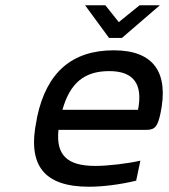

<svg xmlns="http://www.w3.org/2000/svg" viewBox="-20 -700 640 729"><path d="M589 -268C622 -422 566 -509 412 -509C253 -509 157 -425 121 -256L119 -244C83 -73 146 9 318 9C369 9 435 1 497 -14L513 -90C466 -79 389 -70 342 -70C235 -70 192 -111 202 -207H537C570 -207 579 -223 589 -268ZM217 -283C246 -385 300 -430 395 -430C489 -430 523 -379 504 -283ZM303 -680 394 -556H443L587 -680H510L431 -616L380 -680Z"/></svg>

Font: LT Wave Mono
Style: Italic
Weight: 400
Designer: Daniel Lyons
Version: Version 2.5 (Glyphs App)